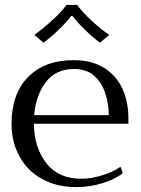

<svg xmlns="http://www.w3.org/2000/svg" viewBox="-20 -752 574 782"><path d="M219 -631C240 -651 257 -670 270 -687C270 -687 275 -687 275 -687C288 -670 305 -651 326 -631C347 -610 367 -593 387 -578C387 -578 425 -610 425 -610C404 -624 380 -643 354 -667C328 -691 308 -713 294 -732C294 -732 251 -732 251 -732C237 -713 217 -691 191 -668C165 -644 141 -625 120 -610C120 -610 157 -578 157 -578C177 -593 198 -610 219 -631ZM503 -248C503 -248 503 -271 503 -271C503 -314 495 -354 479 -390C463 -425 438 -454 405 -475C372 -496 330 -507 280 -507C201 -507 140 -484 95 -439C50 -394 27 -330 27 -248C27 -197 38 -153 60 -114C81 -75 112 -44 152 -23C191 -1 237 10 290 10C330 10 367 4 401 -7C434 -18 461 -31 480 -47C480 -47 471 -73 471 -73C450 -58 425 -47 396 -38C367 -29 339 -24 312 -24C249 -24 202 -45 169 -87C136 -129 119 -183 118 -248C118 -248 503 -248 503 -248ZM423 -283C423 -283 119 -283 119 -283C124 -338 140 -383 167 -418C194 -453 232 -471 282 -471C315 -471 343 -462 364 -443C385 -424 400 -400 409 -371C418 -342 423 -313 423 -283Z"/></svg>

Font: BUSH 25 TRIRONG
Style: Regular
Weight: 400
Designer: Katatrad Team
Foundry: CadsonDemak